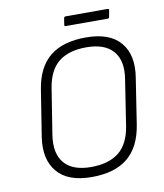

<svg xmlns="http://www.w3.org/2000/svg" viewBox="-88 -858 804 941"><g transform="rotate(-10 314.5 -387.0)"><path d="M293 12Q174 12 121 -52Q68 -116 85 -225L121 -453Q138 -562 202.5 -614.5Q267 -667 382 -667Q501 -667 554 -603.5Q607 -540 589 -430L554 -203Q537 -94 472.5 -41Q408 12 293 12ZM298 -37Q386 -37 436.5 -77Q487 -117 501 -204L536 -431Q551 -521 509.5 -570Q468 -619 376 -619Q288 -619 238 -579Q188 -539 174 -452L138 -225Q124 -134 165.5 -85.5Q207 -37 298 -37ZM295 -739Q287 -739 289 -747L294 -779Q296 -786 303 -786H512Q519 -786 518 -779L512 -746Q511 -739 504 -739Z"/></g></svg>

Font: Sofia Sans Light
Style: Italic
Weight: 300
Italic angle: -9°
Version: Version 4.100-B